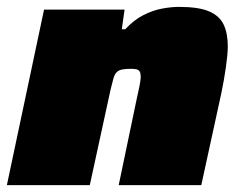

<svg xmlns="http://www.w3.org/2000/svg" viewBox="-21 -538 708 558"><path d="M-1 0 107 -510H341L333 -453H343Q368 -480 395.5 -494Q423 -508 450 -513Q477 -518 499 -518Q556 -518 586.5 -505Q617 -492 629 -466.5Q641 -441 641 -403Q641 -381 635.5 -342.5Q630 -304 622 -266L564 0H324L376 -249Q380 -266 384 -286Q388 -306 388 -314Q388 -325 385 -330Q382 -335 376 -336.5Q370 -338 360 -338Q344 -338 334 -336Q324 -334 318 -328Q312 -322 308.5 -309.5Q305 -297 300 -276L240 0Z"/></svg>

Font: Saira Expanded Black
Style: Italic
Weight: 900
Width: 7
Italic angle: -12°
Designer: Hector Gatti with collaboration of the Omnibus-Type team
Foundry: Omnibus-Type
Version: Version 1.101